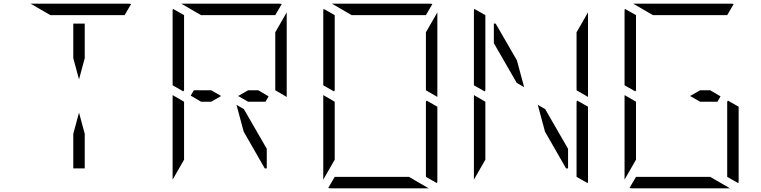

<svg xmlns="http://www.w3.org/2000/svg" viewBox="-20 -1020 4120 1040"><path d="M439 -295V-108H377V-295L408 -410ZM253 -938 146 -1000H408H676Q686 -1000 690 -998L655 -938H625H439H377ZM377 -705V-892H439V-705L408 -590Z M915 -558V-959Q915 -968 917 -972L977 -938V-928V-892V-866V-735V-548V-531L973 -525ZM977 -265V-155L915 -47V-500V-505L977 -469V-452ZM1069 -469 1013 -502 1030 -531H1124L1178 -500L1124 -469ZM1069 -938 962 -1000H1224H1492Q1502 -1000 1506 -998L1471 -938H1441H1255H1193ZM1533 -953V-500V-495L1471 -531V-550V-735V-845ZM1324 -531H1379L1435 -498L1418 -469H1324L1270 -500ZM1301 -429 1425 -214V-108H1414L1300 -307L1261 -452Z M1731 -558V-959Q1731 -968 1733 -972L1793 -938V-928V-892V-866V-735V-548V-531L1789 -525ZM2291 -475 2349 -442V-41Q2349 -32 2347 -28L2287 -62V-70V-82V-108V-134V-265V-450V-469ZM1793 -265V-155L1731 -47V-500V-505L1793 -469V-452ZM1885 -938 1778 -1000H2040H2308Q2318 -1000 2322 -998L2287 -938H2257H2071H2009ZM2195 -62 2302 0H2040H1772Q1762 0 1758 -2L1793 -62H1823H2009H2071ZM2349 -953V-500V-495L2287 -531V-550V-735V-845Z M2547 -558V-959Q2547 -968 2549 -972L2609 -938V-928V-892V-866V-735V-548V-531L2605 -525ZM3107 -475 3165 -442V-41Q3165 -32 3163 -28L3103 -62V-70V-82V-108V-134V-265V-450V-469ZM2609 -265V-155L2547 -47V-500V-505L2609 -469V-452ZM2779 -571 2655 -786V-892H2665L2780 -693L2819 -548ZM3165 -953V-500V-495L3103 -531V-550V-735V-845ZM2933 -429 3057 -214V-108H3046L2932 -307L2893 -452Z M3363 -558V-959Q3363 -968 3365 -972L3425 -938V-928V-892V-866V-735V-548V-531L3421 -525ZM3923 -475 3981 -442V-41Q3981 -32 3979 -28L3919 -62V-70V-82V-108V-134V-265V-450V-469ZM3425 -265V-155L3363 -47V-500V-505L3425 -469V-452ZM3517 -938 3410 -1000H3672H3940Q3950 -1000 3954 -998L3919 -938H3889H3703H3641ZM3827 -62 3934 0H3672H3404Q3394 0 3390 -2L3425 -62H3455H3641H3703ZM3772 -531H3827L3883 -498L3866 -469H3772L3718 -500Z"/></svg>

Font: DSEG14 Modern Mini
Style: Light
Weight: 300
Designer: Keshikan(Twitter:@keshinomi_88pro)
Version: Version 0.46